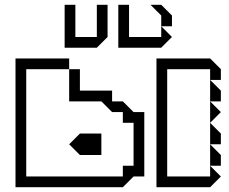

<svg xmlns="http://www.w3.org/2000/svg" viewBox="-20 -785 961 805"><path d="M861 -360V-450L906 -405V-360ZM861 -270V-360L906 -315ZM861 -180V-270L906 -225V-180ZM45 0V-540H270V-495H90V-45H495V-90H540V-270H495V-315H450L405 -360H270V-495H315V-405H450V-360H495L540 -315H585V-45H540L495 0ZM861 -90V-180L906 -135V-90ZM636 0V-540H861L906 -495V-450H861V-495H681V-45H861V-90L906 -45L861 0ZM270 -180 315 -225H405V-135H315ZM656 -675V-720L611 -765H656L701 -720V-675ZM251 -585V-765H296V-630H386V-765H431V-630L386 -585ZM476 -585V-765H521V-630H656V-675L701 -630L656 -585Z"/></svg>

Font: Rubik Iso
Style: Regular
Weight: 400
Designer: Hubert and Fischer, NaN
Foundry: Hubert and Fischer, NaN
Version: Version 2.200